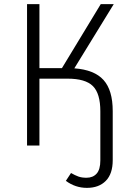

<svg xmlns="http://www.w3.org/2000/svg" viewBox="-20 -705 617 930"><path d="M526 -167V71Q526 137 492.5 171Q459 205 401 205Q345 205 299 171L324 133Q343 144 359.5 150Q376 156 399 156Q430 156 448 136Q466 116 466 72V-166Q466 -252 430 -288Q394 -324 307 -324H171V0H111V-685H171V-375H280L468 -685H531L340 -374Q437 -367 481.5 -317.5Q526 -268 526 -167Z"/></svg>

Font: Fira Sans Light
Style: Regular
Weight: 300
Designer: bBox Type GmbH & Carrois Corporate GbR & Edenspiekermann AG
Foundry: bBox Type GmbH & Carrois Corporate GbR & Edenspiekermann AG
Version: Version 4.301